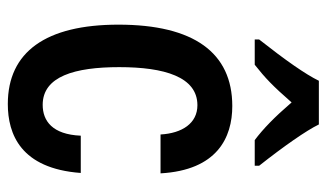

<svg xmlns="http://www.w3.org/2000/svg" viewBox="-188 -618 816 479"><g transform="rotate(90 219.5 -378.0)"><path d="M78 -606H141C174 -632 194 -651 235 -698C272 -655 301 -627 329 -606H393V-617C344 -679 305 -735 290 -766H181C165 -733 130 -683 78 -617ZM239 10C314 10 400 -22 411 -172H318C315 -101 281 -77 241 -77C170 -77 147 -157 147 -268C147 -380 171 -463 242 -463C287 -463 312 -425 315 -371H412C404 -512 323 -550 244 -550C111 -550 41 -454 41 -266C41 -85 109 10 239 10Z"/></g></svg>

Font: Kathrein 67 Medium Condensed
Style: Regular
Weight: 500
Width: 3
Designer: Lazydogs Typefoundry, based on Open Sans by Ascender Corporation
Foundry: Lazydogs Typefoundry
Version: Version 1.003;PS 001.003;hotconv 1.0.88;makeotf.lib2.5.64775